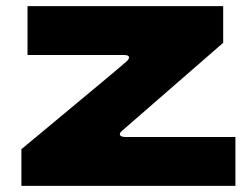

<svg xmlns="http://www.w3.org/2000/svg" viewBox="-20 -608 820 628"><path d="M395 -408Q402 -415 402 -420Q402 -428 386 -428H70V-588H710V-468L379 -180Q372 -174 372 -169Q372 -165 376.5 -162.5Q381 -160 389 -160H750V0H50V-120Q385 -398 395 -408Z"/></svg>

Font: Dashboard
Style: Regular
Weight: 400
Designer: jaiki
Version: Version 1.000